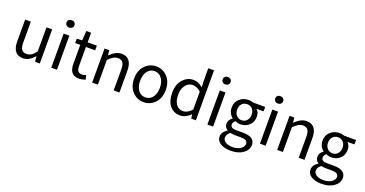

<svg xmlns="http://www.w3.org/2000/svg" viewBox="-42 -1710 5462 2873"><g transform="rotate(20 2688.5 -273.0)"><path d="M250 12.7Q85 12.7 85 -199.2V-543H175.8V-210Q175.8 -134.8 200.2 -100.6Q224.6 -66.4 278.3 -66.4Q319.3 -66.4 352.5 -87.4Q385.7 -108.4 424.8 -158.2V-543H515.6V0H440.4L432.6 -85H429.7Q344.7 12.7 250 12.7Z M698.2 0V-543H789.1V0ZM681.6 -713.9Q681.6 -741.2 699.2 -757.3Q716.8 -773.4 744.1 -773.4Q771.5 -773.4 789.6 -757.3Q807.6 -741.2 807.6 -713.9Q807.6 -688.5 789.6 -671.9Q771.5 -655.3 744.1 -655.3Q716.8 -655.3 699.2 -671.9Q681.6 -688.5 681.6 -713.9Z M1143.6 12.7Q1060.5 12.7 1024.9 -34.2Q989.3 -81.1 989.3 -168V-468.8H908.2V-538.1L993.2 -543L1003.9 -695.3H1080.1V-543H1226.6V-468.8H1080.1V-166Q1080.1 -113.3 1099.1 -86.9Q1118.2 -60.5 1164.1 -60.5Q1187.5 -60.5 1225.6 -75.2L1244.1 -6.8Q1181.6 12.7 1143.6 12.7Z M1349.6 0V-543H1424.8L1432.6 -464.8H1435.5Q1529.3 -556.6 1618.2 -556.6Q1784.2 -556.6 1784.2 -343.8V0H1692.4V-332Q1692.4 -408.2 1668 -442.4Q1643.6 -476.6 1589.8 -476.6Q1550.8 -476.6 1517.6 -457Q1484.4 -437.5 1440.4 -393.6V0Z M2349.1 -64.5Q2275.4 12.7 2170.9 12.7Q2066.4 12.7 1992.7 -64.5Q1918.9 -141.6 1918.9 -271.5Q1918.9 -401.4 1992.7 -479Q2066.4 -556.6 2170.9 -556.6Q2275.4 -556.6 2349.1 -479Q2422.9 -401.4 2422.9 -271.5Q2422.9 -141.6 2349.1 -64.5ZM2057.6 -120.6Q2100.6 -63.5 2170.9 -63.5Q2241.2 -63.5 2285.2 -120.6Q2329.1 -177.7 2329.1 -271.5Q2329.1 -365.2 2285.2 -423.3Q2241.2 -481.4 2170.9 -481.4Q2100.6 -481.4 2057.6 -423.3Q2014.6 -365.2 2014.6 -271.5Q2014.6 -177.7 2057.6 -120.6Z M2751 12.7Q2647.5 12.7 2586.9 -62.5Q2526.4 -137.7 2526.4 -271.5Q2526.4 -399.4 2595.7 -478Q2665 -556.6 2761.7 -556.6Q2807.6 -556.6 2841.8 -541.5Q2876 -526.4 2915 -493.2L2909.2 -586.9V-795.9H3001V0H2926.8L2918 -64.5H2916Q2836.9 12.7 2751 12.7ZM2909.2 -137.7V-422.9Q2844.7 -480.5 2777.3 -480.5Q2710.9 -480.5 2666 -422.4Q2621.1 -364.3 2621.1 -272.5Q2621.1 -173.8 2660.2 -118.7Q2699.2 -63.5 2770.5 -63.5Q2841.8 -63.5 2909.2 -137.7Z M3184.6 0V-543H3275.4V0ZM3168 -713.9Q3168 -741.2 3185.5 -757.3Q3203.1 -773.4 3230.5 -773.4Q3257.8 -773.4 3275.9 -757.3Q3293.9 -741.2 3293.9 -713.9Q3293.9 -688.5 3275.9 -671.9Q3257.8 -655.3 3230.5 -655.3Q3203.1 -655.3 3185.5 -671.9Q3168 -688.5 3168 -713.9Z M3642.6 250Q3541 250 3479 211.4Q3417 172.9 3417 103.5Q3417 34.2 3498 -18.6V-23.4Q3448.2 -51.8 3448.2 -112.3Q3448.2 -170.9 3508.8 -212.9V-216.8Q3438.5 -273.4 3438.5 -363.3Q3438.5 -450.2 3497.6 -503.4Q3556.6 -556.6 3642.6 -556.6Q3680.7 -556.6 3717.8 -543H3907.2V-472.7H3795.9Q3839.8 -430.7 3839.8 -361.3Q3839.8 -276.4 3783.7 -224.1Q3727.5 -171.9 3642.6 -171.9Q3602.5 -171.9 3561.5 -191.4Q3526.4 -161.1 3526.4 -126Q3526.4 -67.4 3621.1 -67.4H3727.5Q3916 -67.4 3916 61.5Q3916 139.6 3840.3 194.8Q3764.6 250 3642.6 250ZM3642.6 -234.4Q3690.4 -234.4 3723.6 -270Q3756.8 -305.7 3756.8 -363.3Q3756.8 -420.9 3724.6 -455.6Q3692.4 -490.2 3642.6 -490.2Q3592.8 -490.2 3559.6 -456.1Q3526.4 -421.9 3526.4 -363.3Q3526.4 -305.7 3560.1 -270Q3593.8 -234.4 3642.6 -234.4ZM3655.3 188.5Q3730.5 188.5 3779.3 154.3Q3828.1 120.1 3828.1 76.2Q3828.1 40 3800.8 24.4Q3773.4 8.8 3716.8 8.8H3623Q3589.8 8.8 3552.7 0Q3497.1 40 3497.1 91.8Q3497.1 135.7 3539.6 162.1Q3582 188.5 3655.3 188.5Z M4021.5 0V-543H4112.3V0ZM4004.9 -713.9Q4004.9 -741.2 4022.5 -757.3Q4040 -773.4 4067.4 -773.4Q4094.7 -773.4 4112.8 -757.3Q4130.9 -741.2 4130.9 -713.9Q4130.9 -688.5 4112.8 -671.9Q4094.7 -655.3 4067.4 -655.3Q4040 -655.3 4022.5 -671.9Q4004.9 -688.5 4004.9 -713.9Z M4295.9 0V-543H4371.1L4378.9 -464.8H4381.8Q4475.6 -556.6 4564.5 -556.6Q4730.5 -556.6 4730.5 -343.8V0H4638.7V-332Q4638.7 -408.2 4614.3 -442.4Q4589.8 -476.6 4536.1 -476.6Q4497.1 -476.6 4463.9 -457Q4430.7 -437.5 4386.7 -393.6V0Z M5089.8 250Q4988.3 250 4926.3 211.4Q4864.3 172.9 4864.3 103.5Q4864.3 34.2 4945.3 -18.6V-23.4Q4895.5 -51.8 4895.5 -112.3Q4895.5 -170.9 4956.1 -212.9V-216.8Q4885.7 -273.4 4885.7 -363.3Q4885.7 -450.2 4944.8 -503.4Q5003.9 -556.6 5089.8 -556.6Q5127.9 -556.6 5165 -543H5354.5V-472.7H5243.2Q5287.1 -430.7 5287.1 -361.3Q5287.1 -276.4 5231 -224.1Q5174.8 -171.9 5089.8 -171.9Q5049.8 -171.9 5008.8 -191.4Q4973.6 -161.1 4973.6 -126Q4973.6 -67.4 5068.4 -67.4H5174.8Q5363.3 -67.4 5363.3 61.5Q5363.3 139.6 5287.6 194.8Q5211.9 250 5089.8 250ZM5089.8 -234.4Q5137.7 -234.4 5170.9 -270Q5204.1 -305.7 5204.1 -363.3Q5204.1 -420.9 5171.9 -455.6Q5139.6 -490.2 5089.8 -490.2Q5040 -490.2 5006.8 -456.1Q4973.6 -421.9 4973.6 -363.3Q4973.6 -305.7 5007.3 -270Q5041 -234.4 5089.8 -234.4ZM5102.5 188.5Q5177.7 188.5 5226.6 154.3Q5275.4 120.1 5275.4 76.2Q5275.4 40 5248 24.4Q5220.7 8.8 5164.1 8.8H5070.3Q5037.1 8.8 5000 0Q4944.3 40 4944.3 91.8Q4944.3 135.7 4986.8 162.1Q5029.3 188.5 5102.5 188.5Z"/></g></svg>

Font: GenYoGothic TW TTF Regular
Style: Regular
Weight: 400
Version: Version 1.300